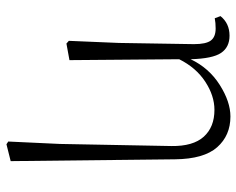

<svg xmlns="http://www.w3.org/2000/svg" viewBox="-92 -469 766 622"><g transform="rotate(90 291.0 -158.0)"><path d="M496.1 -341.8 502 190.4 447.3 204.1 438.5 198.2 446.3 31.2 453.1 -330.1Q454.1 -400.4 422.9 -435.1Q391.6 -469.7 335.9 -469.7Q290 -469.7 244.6 -439.9Q199.2 -410.2 171.9 -355.5L174.8 0L121.1 9.8L112.3 2L119.1 -160.2L123 -403.3Q123 -442.4 111.3 -458Q99.6 -473.6 72.3 -473.6Q53.7 -473.6 39.1 -470.7L32.2 -489.3Q55.7 -518.6 95.7 -518.6Q132.8 -518.6 151.4 -491.2Q169.9 -463.9 171.9 -392.6Q200.2 -452.1 254.9 -486.8Q309.6 -521.5 357.4 -521.5Q418.9 -521.5 457 -478.5Q495.1 -435.5 496.1 -341.8Z"/></g></svg>

Font: GenYoMin TW TTF ExtraLight
Style: Regular
Weight: 250
Version: Version 1.300